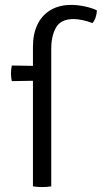

<svg xmlns="http://www.w3.org/2000/svg" viewBox="-20 -758 414 781"><path d="M148.5 -489.5 148 -430 28 -428Q26.5 -435 25.5 -443.2Q24.5 -451.5 24.5 -459Q24.5 -467 25.5 -475.2Q26.5 -483.5 28 -491.5ZM114 -567.5Q114 -619.5 132.2 -657.8Q150.5 -696 185.5 -717Q220.5 -738 269.5 -738Q296 -738 324.5 -732Q353 -726 374 -716Q374 -702.5 369.2 -688Q364.5 -673.5 356 -664Q337 -672 315.5 -676.2Q294 -680.5 279.5 -680.5Q227.5 -680.5 208 -646.2Q188.5 -612 188.5 -560V0Q180.5 1.5 170.2 2.2Q160 3 151 3Q142.5 3 132.2 2.2Q122 1.5 114 0Z"/></svg>

Font: Signika Light Light
Style: Regular
Weight: 300
Version: Version 2.001